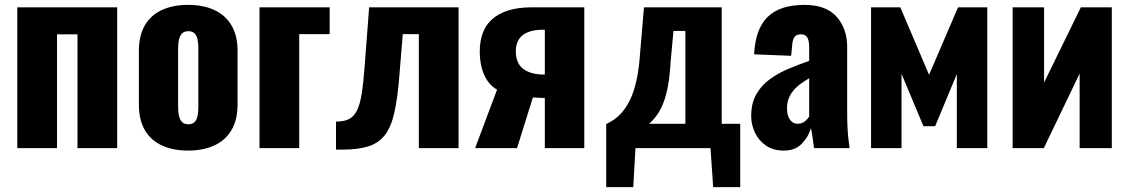

<svg xmlns="http://www.w3.org/2000/svg" viewBox="-20 -608 4633 788"><path d="M51 0V-578H461V0H298V-467H214V0Z M752 10Q690 10 644.5 -11Q599 -32 574.5 -74Q550 -116 550 -179V-399Q550 -462 574.5 -504Q599 -546 644.5 -567Q690 -588 752 -588Q814 -588 859.5 -567Q905 -546 930 -504Q955 -462 955 -399V-179Q955 -116 930 -74Q905 -32 859.5 -11Q814 10 752 10ZM753 -98Q769 -98 778 -106.5Q787 -115 790.5 -130.5Q794 -146 794 -168V-410Q794 -432 790.5 -447.5Q787 -463 778 -471.5Q769 -480 753 -480Q737 -480 728 -471.5Q719 -463 715 -447.5Q711 -432 711 -410V-168Q711 -146 715 -130.5Q719 -115 728 -106.5Q737 -98 753 -98Z M1045 0V-578H1333V-468H1208V0Z M1359 6V-109Q1391 -109 1411.5 -119Q1432 -129 1444.5 -153.5Q1457 -178 1464 -220.5Q1471 -263 1476 -329L1495 -578H1862V0H1699V-468H1633L1619 -297Q1612 -207 1599 -148Q1586 -89 1561 -55.5Q1536 -22 1494 -8Q1452 6 1387 6Z M1930 0 2020 -240Q1997 -253 1981 -276Q1965 -299 1957 -330Q1949 -361 1949 -397Q1949 -437 1960.5 -470Q1972 -503 1997.5 -527Q2023 -551 2064 -564.5Q2105 -578 2163 -578H2378V0H2216V-206Q2212 -206 2194 -206.5Q2176 -207 2167 -208L2102 0ZM2209 -302Q2211 -302 2213 -302Q2215 -302 2216 -302V-486Q2215 -486 2213 -486Q2211 -486 2209 -486Q2172 -486 2147 -476Q2122 -466 2109.5 -446.5Q2097 -427 2097 -398Q2097 -349 2126.5 -326Q2156 -303 2209 -302Z M2468 160V-99Q2501 -114 2525 -138.5Q2549 -163 2566 -198.5Q2583 -234 2593 -281.5Q2603 -329 2607 -390L2623 -578H2942V-100H3018V160H2907L2896 0H2588L2579 160ZM2644 -100H2793V-481H2744L2732 -351Q2729 -296 2721.5 -255.5Q2714 -215 2702.5 -185.5Q2691 -156 2676 -135.5Q2661 -115 2644 -100Z M3197 10Q3153 10 3123 -11Q3093 -32 3078 -64.5Q3063 -97 3063 -131Q3063 -185 3084.5 -222Q3106 -259 3141 -284Q3176 -309 3218 -326.5Q3260 -344 3301 -358V-416Q3301 -431 3298 -442.5Q3295 -454 3288 -460.5Q3281 -467 3267 -467Q3253 -467 3245.5 -461Q3238 -455 3235 -444.5Q3232 -434 3231 -421L3227 -379L3075 -385Q3080 -489 3130.5 -538.5Q3181 -588 3282 -588Q3370 -588 3413.5 -539.5Q3457 -491 3457 -414V-144Q3457 -108 3458.5 -81Q3460 -54 3462.5 -34Q3465 -14 3467 0H3321Q3318 -23 3314 -50Q3310 -77 3308 -82Q3298 -46 3270.5 -18Q3243 10 3197 10ZM3255 -100Q3265 -100 3273.5 -104Q3282 -108 3289 -115Q3296 -122 3301 -129V-287Q3281 -275 3264 -262.5Q3247 -250 3235 -235Q3223 -220 3216.5 -202.5Q3210 -185 3210 -163Q3210 -134 3222 -117Q3234 -100 3255 -100Z M3555 0V-578H3675L3793 -301L3912 -578H4032V0H3907V-304L3818 -90H3770L3680 -305V0Z M4136 0V-578H4265V-269L4416 -578H4543V0H4411V-306L4264 0Z"/></svg>

Font: Oswald
Style: Bold
Weight: 700
Designer: Vernon Adams
Foundry: Vernon Adams
Version: Version 4.103;gftools[0.9.33.dev8+g029e19f]